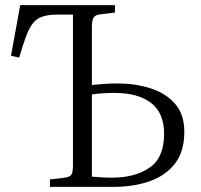

<svg xmlns="http://www.w3.org/2000/svg" viewBox="-20 -730 787 750"><path d="M175 0V-29L234 -36Q254 -39 259.5 -49Q265 -59 265 -86V-673H207Q171 -673 148 -666Q125 -659 110 -641Q95 -623 82.5 -590Q70 -557 55 -505L23 -512L59 -710H429V-681L372 -674Q352 -672 345.5 -661Q339 -650 339 -624V-398Q357 -400 384 -402Q411 -404 440 -404Q507 -404 566.5 -385.5Q626 -367 663 -325.5Q700 -284 700 -215Q700 -138 663.5 -91Q627 -44 564.5 -22Q502 0 423 0ZM339 -40Q352 -39 373 -37.5Q394 -36 416 -36Q509 -36 565 -75.5Q621 -115 621 -207Q621 -289 570 -328Q519 -367 428 -367Q375 -367 339 -361Z"/></svg>

Font: Literata 36pt Light
Style: Regular
Weight: 300
Designer: Latin by Veronika Burian and Jose Scaglione. Greek by Irene Vlachou. Cyrillic by Vera Evstafieva.
Foundry: TypeTogether
Version: Version 3.002